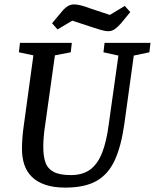

<svg xmlns="http://www.w3.org/2000/svg" viewBox="-20 -843 705 874"><path d="M277 11Q224 11 186 -2Q148 -15 124.5 -38.5Q101 -62 90.5 -94Q80 -126 80 -165Q80 -216 89 -277L132 -591L66 -605L71 -648H307L302 -605L230 -591L186 -277Q181 -246 179 -220Q177 -194 177 -175Q177 -132 187 -103.5Q197 -75 224.5 -60.5Q252 -46 302 -46Q357 -46 391 -71.5Q425 -97 445 -148Q465 -199 475 -277L519 -590L451 -605L456 -648H665L660 -605L589 -590L546 -279Q532 -179 503 -115Q474 -51 420.5 -20Q367 11 277 11ZM474 -701Q458 -701 438.5 -707Q419 -713 400 -719L309 -749L242 -709L217 -737L258 -786Q271 -803 285.5 -813Q300 -823 317 -823Q332 -823 352 -817.5Q372 -812 390 -805L480 -775L548 -816L573 -788L532 -738Q518 -722 504 -711.5Q490 -701 474 -701Z"/></svg>

Font: Faustina Light Medium
Style: Italic
Weight: 500
Italic angle: -8°
Version: Version 1.200